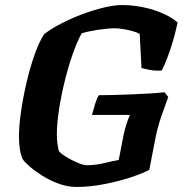

<svg xmlns="http://www.w3.org/2000/svg" viewBox="-20 -740 729 760"><path d="M283 0Q247 0 212 -13Q177 -26 147.5 -44.5Q118 -63 98 -80.5Q78 -98 71 -108Q63 -123 59 -147.5Q55 -172 55 -199Q55 -240 63 -296.5Q71 -353 85 -413Q99 -473 117 -524Q135 -575 155 -605Q182 -626 221.5 -646.5Q261 -667 305 -683.5Q349 -700 390.5 -710Q432 -720 463 -720Q505 -720 548 -711Q591 -702 626.5 -686Q662 -670 683 -651Q669 -586 651 -535Q633 -484 620 -461Q594 -459 572 -463.5Q550 -468 540 -471L533 -606Q522 -612 504 -617Q486 -622 467 -625Q448 -628 436 -628Q407 -628 367.5 -622Q328 -616 303 -608Q285 -575 267.5 -525Q250 -475 236 -418Q222 -361 213.5 -305.5Q205 -250 205 -207Q205 -190 207.5 -171.5Q210 -153 213 -142Q221 -132 242 -119Q263 -106 286.5 -96Q310 -86 324 -86Q357 -86 393 -94.5Q429 -103 450 -107L469 -205Q474 -229 480.5 -248.5Q487 -268 494 -285H344Q350 -307 356.5 -328.5Q363 -350 371 -363Q395 -363 429.5 -364Q464 -365 502 -366.5Q540 -368 574 -370Q608 -372 631 -375L646 -356Q637 -332 619.5 -282.5Q602 -233 591 -171L571 -68Q548 -55 500.5 -39Q453 -23 395 -11.5Q337 0 283 0Z"/></svg>

Font: Texturina ExtraBold
Style: Italic
Weight: 800
Italic angle: -11°
Designer: Guillermo Torres Carreño
Foundry: Omnibus-Type
Version: Version 1.002; ttfautohint (v1.8.3)